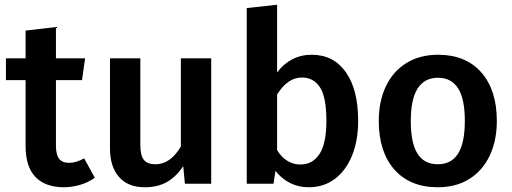

<svg xmlns="http://www.w3.org/2000/svg" viewBox="-20 -775 2159 810"><path d="M380 -25Q352 -5 317.5 5Q283 15 247 15Q169 14 128.5 -29.5Q88 -73 88 -158V-437H5V-529H88V-646L216 -661V-529H339L326 -437H216V-161Q216 -122 229.5 -105Q243 -88 272 -88Q301 -88 335 -107Z M871 0H760L753 -74Q723 -29 684 -7Q645 15 591 15Q520 15 482 -28.5Q444 -72 444 -149V-529H572V-165Q572 -119 587 -100.5Q602 -82 636 -82Q699 -82 743 -157V-529H871Z M1491 -265Q1491 -183 1465.5 -119.5Q1440 -56 1393 -20.5Q1346 15 1282 15Q1239 15 1203.5 -3Q1168 -21 1142 -54L1134 0H1021V-741L1149 -755V-469Q1175 -505 1212.5 -524.5Q1250 -544 1295 -544Q1387 -544 1439 -470.5Q1491 -397 1491 -265ZM1357 -265Q1357 -365 1330 -406.5Q1303 -448 1254 -448Q1193 -448 1149 -376V-142Q1166 -113 1191.5 -97Q1217 -81 1247 -81Q1299 -81 1328 -125.5Q1357 -170 1357 -265Z M2076 -265Q2076 -182 2046 -118.5Q2016 -55 1960 -20Q1904 15 1827 15Q1710 15 1644 -59.5Q1578 -134 1578 -265Q1578 -348 1608 -411Q1638 -474 1694.5 -509Q1751 -544 1828 -544Q1945 -544 2010.5 -469.5Q2076 -395 2076 -265ZM1713 -265Q1713 -171 1741.5 -126.5Q1770 -82 1827 -82Q1884 -82 1912.5 -127Q1941 -172 1941 -265Q1941 -358 1912.5 -402.5Q1884 -447 1828 -447Q1713 -447 1713 -265Z"/></svg>

Font: Fira Sans Medium
Style: Regular
Weight: 500
Designer: bBox Type GmbH & Carrois Corporate GbR & Edenspiekermann AG
Foundry: bBox Type GmbH & Carrois Corporate GbR & Edenspiekermann AG
Version: Version 4.301